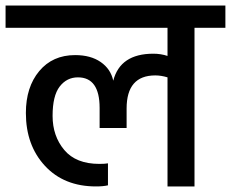

<svg xmlns="http://www.w3.org/2000/svg" viewBox="-44 -670 830 690"><path d="M766 -650V-570H655V0H558V-392Q535 -399 514 -399Q411 -399 411 -280V-210H314V-282Q314 -392 236 -392Q196 -392 170.5 -359Q145 -326 145 -253.5Q145 -181 187 -131Q229 -81 313 -81Q333 -81 344 -83V-4Q327 0 301 0Q186 0 117.5 -74Q49 -148 49 -264Q49 -357 97 -414.5Q145 -472 226 -472Q282 -472 318 -447Q354 -422 363 -380Q388 -477 507 -477Q534 -477 558 -469V-570H-24V-650Z"/></svg>

Font: Hind Medium
Style: Regular
Weight: 500
Designer: Manushi Parikh, Satya Rajpurohit
Foundry: Indian Type Foundry
Version: Version 1.201;PS 1.0;hotconv 1.0.78;makeotf.lib2.5.61930; tt